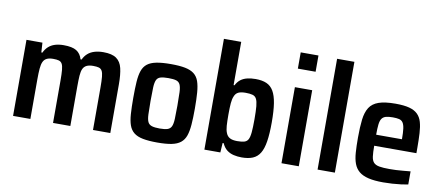

<svg xmlns="http://www.w3.org/2000/svg" viewBox="-67 -1001 2911 1268"><g transform="rotate(10 1388.0 -367.5)"><path d="M63 0V-510H170L174 -445H181Q192 -469 210 -485.5Q228 -502 253.5 -510Q279 -518 312 -518Q369 -518 397.5 -500.5Q426 -483 437 -445H444Q455 -469 473.5 -485.5Q492 -502 518.5 -510Q545 -518 578 -518Q636 -518 665.5 -497Q695 -476 705 -434Q715 -392 715 -327V0H599V-283Q599 -329 596.5 -356Q594 -383 586.5 -396Q579 -409 565 -413Q551 -417 527 -417Q500 -417 483.5 -409Q467 -401 459 -384Q451 -367 449 -337.5Q447 -308 447 -264V0H331V-283Q331 -329 328.5 -356Q326 -383 318.5 -396Q311 -409 297 -413Q283 -417 259 -417Q232 -417 216 -409Q200 -401 192 -384Q184 -367 181.5 -337.5Q179 -308 179 -264V0Z M1031 8Q973 8 934.5 0.5Q896 -7 873.5 -25Q851 -43 840.5 -73Q830 -103 827 -148Q824 -193 824 -255Q824 -318 827 -363Q830 -408 840.5 -438Q851 -468 873.5 -485.5Q896 -503 934.5 -510.5Q973 -518 1031 -518Q1089 -518 1126.5 -510.5Q1164 -503 1186.5 -485.5Q1209 -468 1219.5 -438Q1230 -408 1233.5 -363Q1237 -318 1237 -255Q1237 -193 1233.5 -148Q1230 -103 1219.5 -73Q1209 -43 1186.5 -25Q1164 -7 1126.5 0.5Q1089 8 1031 8ZM1030 -86Q1064 -86 1082.5 -92Q1101 -98 1109 -115Q1117 -132 1118.5 -166Q1120 -200 1120 -255Q1120 -312 1118.5 -345.5Q1117 -379 1109 -396Q1101 -413 1082.5 -418.5Q1064 -424 1030 -424Q997 -424 978 -418.5Q959 -413 951 -396Q943 -379 941.5 -345.5Q940 -312 940 -255Q940 -199 941.5 -165Q943 -131 951 -114.5Q959 -98 978 -92Q997 -86 1030 -86Z M1597 8Q1569 8 1543 2Q1517 -4 1497 -19.5Q1477 -35 1464 -64H1457L1453 0H1346V-743H1462V-453H1468Q1481 -478 1499.5 -492Q1518 -506 1543.5 -512Q1569 -518 1599 -518Q1643 -518 1672.5 -505Q1702 -492 1719.5 -462Q1737 -432 1745 -381.5Q1753 -331 1753 -254Q1753 -178 1745 -127Q1737 -76 1719 -46.5Q1701 -17 1671 -4.5Q1641 8 1597 8ZM1549 -93Q1578 -93 1596 -98Q1614 -103 1622.5 -119Q1631 -135 1634 -167.5Q1637 -200 1637 -255Q1637 -310 1634 -342Q1631 -374 1622.5 -390.5Q1614 -407 1596 -412Q1578 -417 1549 -417Q1518 -417 1500.5 -408.5Q1483 -400 1475 -379Q1467 -361 1464.5 -332Q1462 -303 1462 -255Q1462 -209 1464 -180.5Q1466 -152 1474 -133Q1482 -112 1500 -102.5Q1518 -93 1549 -93Z M1861 -634V-743H1980V-634ZM1863 0V-510H1979V0Z M2105 0V-743H2221V0Z M2546 8Q2486 8 2446.5 -1.5Q2407 -11 2383.5 -30.5Q2360 -50 2348.5 -80.5Q2337 -111 2334 -154.5Q2331 -198 2331 -254Q2331 -325 2337 -375.5Q2343 -426 2363 -457.5Q2383 -489 2424.5 -503.5Q2466 -518 2537 -518Q2594 -518 2629.5 -508.5Q2665 -499 2685.5 -479Q2706 -459 2715 -428Q2724 -397 2726.5 -353.5Q2729 -310 2729 -255V-220H2446Q2446 -175 2449.5 -148.5Q2453 -122 2465.5 -108.5Q2478 -95 2503.5 -90.5Q2529 -86 2572 -86Q2592 -86 2615 -87Q2638 -88 2663.5 -90.5Q2689 -93 2712 -95V-7Q2693 -3 2665 0.5Q2637 4 2606.5 6Q2576 8 2546 8ZM2619 -276V-294Q2619 -339 2615.5 -365Q2612 -391 2603 -404.5Q2594 -418 2577.5 -422Q2561 -426 2535 -426Q2506 -426 2488.5 -421Q2471 -416 2461.5 -402.5Q2452 -389 2449 -362.5Q2446 -336 2446 -294H2637Z"/></g></svg>

Font: Saira SemiCondensed SemiBold
Style: Regular
Weight: 600
Width: 4
Designer: Hector Gatti with collaboration of the Omnibus-Type team
Foundry: Omnibus-Type
Version: Version 1.101